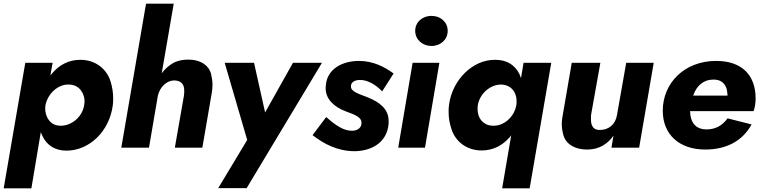

<svg xmlns="http://www.w3.org/2000/svg" viewBox="-30 -800 4122 1040"><path d="M140 220 191 -84C194 -76 198 -68 201 -61C224 -14 267 16 330 16C454 16 563 -89 581 -230C583 -243 583 -257 583 -269C583 -299 578 -330 568 -362C547 -426 488 -476 405 -476C341 -476 289 -447 252 -402C249 -399 246 -395 243 -392L255 -460H107L-10 220ZM426 -231C416 -165 356 -119 300 -119C299 -119 297 -119 296 -119C268 -120 247 -131 233 -152C219 -172 215 -194 215 -211C215 -217 215 -223 216 -229C229 -295 285 -342 338 -342C339 -342 341 -342 342 -342C406 -342 428 -286 428 -252C428 -245 427 -238 426 -231Z M911 -780H761L627 0H777L825 -281C835 -327 872 -364 912 -364C914 -364 917 -364 919 -364C969 -360 968 -320 968 -305C968 -297 967 -289 966 -280L917 0H1066L1118 -302C1120 -316 1121 -329 1121 -342C1121 -360 1118 -380 1113 -401C1102 -442 1062 -477 989 -477C951 -477 919 -468 893 -449C875 -436 859 -421 846 -403Z M1714 -460H1557L1406 -191L1346 -460H1187L1309 -42L1152 219H1306Z M1737 -166 1663 -68C1724 -21 1797 19 1892 19C1993 17 2069 -36 2075 -132C2075 -136 2075 -141 2075 -145C2075 -208 2029 -246 1961 -273C1912 -292 1871 -304 1871 -331C1871 -332 1871 -334 1871 -335C1872 -355 1892 -367 1920 -367C1963 -367 2007 -340 2040 -305L2102 -402C2051 -439 1990 -470 1914 -470C1824 -470 1741 -426 1735 -337C1734 -332 1734 -326 1734 -321C1734 -262 1782 -219 1845 -196C1896 -178 1928 -163 1928 -137C1928 -135 1928 -134 1928 -132C1928 -109 1907 -92 1879 -92C1877 -92 1876 -92 1874 -92C1833 -92 1791 -118 1737 -166Z M2219 -633C2219 -585 2259 -551 2307 -551C2356 -551 2395 -585 2395 -633C2395 -681 2356 -714 2307 -714C2259 -714 2219 -681 2219 -633ZM2205 -460 2127 0H2272L2350 -460Z M2690 220H2839L2956 -460H2806L2792 -377C2789 -385 2786 -393 2783 -400C2759 -447 2717 -476 2653 -476C2652 -476 2650 -476 2649 -476C2532 -476 2420 -370 2402 -231C2400 -218 2400 -204 2400 -192C2400 -162 2405 -131 2416 -99C2437 -35 2496 15 2579 15C2642 15 2693 -13 2732 -58C2734 -61 2736 -64 2739 -67ZM2558 -229C2568 -294 2627 -342 2683 -342C2685 -342 2686 -342 2687 -342C2729 -340 2758 -314 2766 -274C2768 -266 2768 -259 2768 -250C2768 -244 2768 -238 2767 -232L2766 -227C2763 -212 2758 -199 2751 -186C2726 -143 2684 -119 2646 -119C2644 -119 2643 -119 2641 -119C2622 -119 2605 -124 2592 -134C2564 -154 2557 -185 2557 -210C2557 -216 2557 -223 2558 -229Z M3172 -180 3222 -460H3067L3016 -164C3014 -151 3013 -139 3013 -127C3013 -108 3016 -88 3022 -67C3034 -24 3078 10 3151 10C3215 10 3261 -20 3293 -65L3282 0H3432L3511 -460H3362L3312 -177C3304 -127 3268 -96 3219 -96C3169 -96 3171 -142 3171 -160C3171 -166 3171 -173 3172 -180Z M3790 10C3907 10 3993 -38 4041 -126L3911 -159C3884 -122 3848 -99 3797 -99C3753 -99 3725 -120 3714 -157C3710 -170 3708 -183 3708 -198H4052C4059 -217 4063 -245 4063 -266C4063 -393 3989 -470 3849 -470C3678 -470 3560 -351 3560 -200C3560 -70 3651 10 3790 10ZM3724 -282 3725 -283C3743 -336 3781 -369 3835 -369C3870 -369 3891 -354 3903 -327C3908 -314 3910 -299 3911 -282Z"/></svg>

Font: Jost
Style: Bold Italic
Weight: 700
Italic angle: -5°
Version: Version 3.710